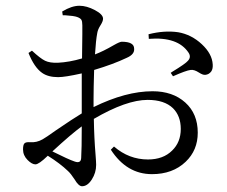

<svg xmlns="http://www.w3.org/2000/svg" viewBox="-20 -584 789 667"><path d="M265 63Q253 63 239 39Q226 19 216 10Q189 -16 146 -43L145 -42Q115 -13 103 -13Q91 -13 76 -28Q60 -44 60 -65Q60 -81 65 -86Q70 -91 84 -90Q107 -88 128 -100Q139 -106 174 -131Q234 -172 264 -190V-239Q264 -284 264 -329Q206 -316 182 -316Q147 -316 126 -331Q99 -350 79 -400L91 -408Q120 -381 136.5 -373Q153 -365 181 -366Q221 -368 265 -381Q265 -413 266 -465Q266 -489 266 -496Q266 -510 262.5 -515.5Q259 -521 248 -525Q237 -529 206 -531Q201 -531 198 -531L196 -544Q229 -564 256 -564Q281 -564 309.5 -549Q338 -534 338 -519Q338 -510 329 -496Q320 -482 318 -470Q313 -444 310 -395Q339 -406 375 -427Q396 -439 403 -439Q446 -439 446 -415Q448 -395 420 -383Q374 -361 307 -341Q305 -275 305 -242V-212Q417 -267 510 -267Q580 -267 623.5 -228Q667 -189 667 -123Q667 -62 625 -22Q580 21 508 21Q420 21 365 -64L376 -75Q428 -30 494 -30Q547 -30 578 -61Q608 -90 608 -136Q608 -181 581 -208Q551 -237 493 -237Q419 -237 306 -171Q307 -105 312 -46Q314 -21 314 -11Q314 16 299 39.5Q284 63 265 63ZM239 -23Q261 -15 262 -35Q264 -64 264 -145Q227 -118 162 -58Q218 -30 239 -23ZM581 -319 573 -331Q575 -332 579 -335Q625 -363 633 -373Q645 -386 635 -401Q598 -457 497 -449L496 -465Q551 -479 599 -472Q645 -464 681 -430.5Q717 -397 719 -360Q720 -345 714 -336Q706 -325 693 -324Q685 -323 671 -332Q654 -343 642 -341Q626 -339 581 -319Z"/></svg>

Font: Cactus Classical Serif
Style: Regular
Weight: 400
Designer: Henry Chan (via Glyphwiki)、田海東、宇文滿月
Foundry: Moonlit Owen
Version: Version 1.000